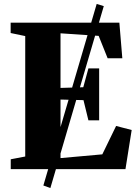

<svg xmlns="http://www.w3.org/2000/svg" viewBox="-20 -858 698 974"><path d="M200 83 470.5 -838 506.5 -827 235.5 96ZM108 -64V-675L34 -690.5V-743H585.5L600.5 -562.5H526L480.5 -676L287 -689V-412L402.5 -415.5L428.5 -511H483V-247.5H428.5L403.5 -350L287 -353V-56L499 -75L569 -219L648 -198.5L616.5 0H34.5V-50Z"/></svg>

Font: Merriweather 60pt Black
Style: Regular
Weight: 900
Version: Version 2.100